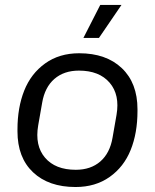

<svg xmlns="http://www.w3.org/2000/svg" viewBox="-20 -749 627 778"><path d="M317.9 -595.2 386.2 -729H472.2L380.9 -595.2ZM286.1 8.8Q177.2 8.8 114 -50.8Q50.8 -110.4 50.8 -216.8V-224.1Q50.8 -313 78.1 -381.8Q105.5 -450.7 162.8 -491.9Q220.2 -533.2 300.8 -533.2Q410.2 -533.2 473.6 -472.9Q537.1 -412.6 537.1 -306.2V-298.8Q537.1 -210 509.5 -141.4Q481.9 -72.8 424.3 -32Q366.7 8.8 286.1 8.8ZM287.1 -61Q347.7 -61 386.5 -94.7Q425.3 -128.4 436 -190.9L452.1 -283.2Q466.3 -364.7 424.3 -413.8Q382.3 -462.9 299.8 -462.9Q239.3 -462.9 200.4 -429.2Q161.6 -395.5 150.9 -333L134.8 -241.2Q120.6 -159.2 162.4 -110.1Q204.1 -61 287.1 -61Z"/></svg>

Font: Hubot Sans
Style: Italic
Weight: 400
Italic angle: -10°
Designer: Deni Anggara
Foundry: GitHub
Version: Version 1.001;gftools[0.9.31]